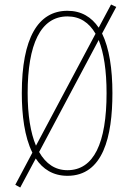

<svg xmlns="http://www.w3.org/2000/svg" viewBox="-20 -772 578 854"><path d="M480 -358C480 -465 466 -558 434 -623L497 -741L474 -752L419 -649C387 -696 342 -724 280 -724C149 -724 77 -602 77 -358C77 -260 89 -163 124 -93L48 50L70 62L139 -67C170 -20 216 10 280 10C439 10 480 -165 480 -358ZM103 -358C103 -574 160 -699 280 -699C335 -699 376 -672 405 -622L140 -124C116 -181 103 -260 103 -358ZM454 -358C454 -135 397 -15 280 -15C226 -15 184 -43 154 -96L419 -594C442 -537 454 -457 454 -358Z"/></svg>

Font: Noto Sans Armenian ExtraCondensed Thin
Style: Regular
Weight: 100
Width: 2
Designer: Monotype Design Team
Foundry: Monotype Imaging Inc.
Version: Version 2.008